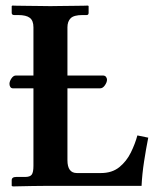

<svg xmlns="http://www.w3.org/2000/svg" viewBox="-20 -667 578 689"><path d="M100 -569Q100 -593 87 -603Q74 -613 45 -613H31Q22 -613 22 -621V-645L24 -647Q24 -647 39.5 -646.5Q55 -646 78 -646Q101 -646 123.5 -645.5Q146 -645 161 -645Q174 -645 196.5 -645.5Q219 -646 242 -646Q265 -646 280.5 -646.5Q296 -647 296 -647L298 -645V-621Q298 -613 291 -613H276Q245 -613 233.5 -601.5Q222 -590 222 -569V-396H349Q357 -396 360.5 -391Q364 -386 364 -381Q364 -372 356.5 -361Q349 -350 339 -350H222V-92Q222 -46 256 -46H342Q382 -46 408 -67Q434 -88 449.5 -119.5Q465 -151 473 -181L512 -173Q504 -133 497 -87.5Q490 -42 488 0H145Q125 0 97 0.5Q69 1 47.5 1.5Q26 2 26 2L22 0V-20Q22 -32 38 -32H70Q88 -32 94 -40.5Q100 -49 100 -72V-350H27Q20 -350 17 -355Q14 -360 14 -366Q14 -375 21 -385.5Q28 -396 37 -396H100Z"/></svg>

Font: Libertinus Serif SemiBold
Style: Regular
Weight: 600
Designer: Philipp H. Poll, Khaled Hosny
Foundry: Caleb Maclennan
Version: Version 7.051;RELEASE